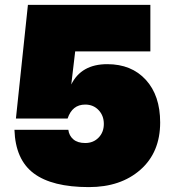

<svg xmlns="http://www.w3.org/2000/svg" viewBox="-20 -750 700 784"><path d="M594 -730V-540H287L271 -405Q312 -488 418 -488Q517 -488 575.5 -424Q634 -360 634 -250Q634 -128 553.5 -57Q473 14 343 14Q193 14 118 -42Q43 -98 39 -220H259Q262 -196 279.5 -181Q297 -166 328 -166Q361 -166 382.5 -188Q404 -210 404 -244Q404 -278 382.5 -300.5Q361 -323 328 -323Q275 -323 256 -266H45L94 -730Z"/></svg>

Font: Nacelle Black
Style: Regular
Weight: 900
Designer: Sora Sagano
Foundry: Sora Sagano
Version: Version 1.000;FEAKit 1.0